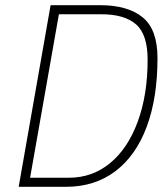

<svg xmlns="http://www.w3.org/2000/svg" viewBox="-20 -720 647 740"><path d="M175 -700H366Q472 -700 529.5 -653.5Q587 -607 587 -496Q587 -343 545.5 -231.5Q504 -120 424.5 -60Q345 0 234 0H52ZM246 -35Q336 -35 404.5 -91.5Q473 -148 511 -251.5Q549 -355 549 -490Q549 -587 504.5 -626Q460 -665 371 -665H207L96 -35Z"/></svg>

Font: Sarabun Thin
Style: Italic
Weight: 250
Italic angle: -10°
Designer: Suppakit Chalermlarp | Katatrad Co.,Ltd.
Foundry: Cadson Demak Co.,Ltd.
Version: Version 1.000; ttfautohint (v1.6)